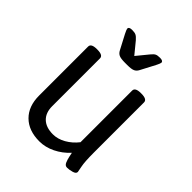

<svg xmlns="http://www.w3.org/2000/svg" viewBox="-203 -837 962 962"><g transform="rotate(45 278.5 -356.0)"><path d="M75 -156V-503Q75 -525 115 -525H119Q159 -525 159 -503V-164Q159 -118 185.5 -92.5Q212 -67 261 -67Q295 -67 328.5 -86Q362 -105 387 -137V-503Q387 -525 427 -525H431Q471 -525 471 -503V-148Q471 -82 477 -53.5Q483 -25 483 -22Q483 -10 464 -4.5Q445 1 429 1Q415 1 408.5 -14.5Q402 -30 398.5 -47Q395 -64 394 -69Q362 -34 321 -14Q280 6 238 6Q162 6 118.5 -37Q75 -80 75 -156ZM201 -602 161 -678Q150 -700 150 -705Q150 -718 172 -718Q190 -718 199.5 -713.5Q209 -709 222 -694L272 -633L322 -694Q334 -709 343 -713.5Q352 -718 370 -718Q392 -718 392 -705Q392 -700 381 -678L341 -602Q334 -588 321.5 -582Q309 -576 279 -576H263Q233 -576 220.5 -582Q208 -588 201 -602Z"/></g></svg>

Font: Asap-Regular
Style: Regular
Weight: 400
Designer: Pablo Cosgaya
Foundry: Omnibus-Type
Version: Version 2.000; ttfautohint (v1.8)